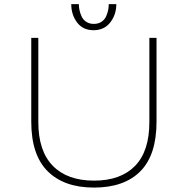

<svg xmlns="http://www.w3.org/2000/svg" viewBox="-20 -880 890 912"><path d="M532.5 -860.5Q532.5 -810.5 503.8 -773.5Q475 -736.5 424.5 -736.5Q374 -736.5 346.2 -773.2Q318.5 -810 318.5 -860.5H354.5Q354.5 -846.5 357.5 -832.2Q360.5 -818 367.5 -802.2Q374.5 -786.5 389.5 -776.5Q404.5 -766.5 425.5 -766.5Q447 -766.5 462 -776.5Q477 -786.5 484 -802.2Q491 -818 493.8 -832.2Q496.5 -846.5 496.5 -860.5ZM426.5 11Q284.5 11 206.5 -66.5Q128.5 -144 128.5 -302V-700H162V-300.5Q162 -162.5 231 -92.2Q300 -22 426.5 -22Q553.5 -22 621.5 -92Q689.5 -162 689.5 -300V-700H723.5V-302Q723.5 -143.5 646.5 -66.2Q569.5 11 426.5 11Z"/></svg>

Font: League Mono Wide Thin
Style: Regular
Weight: 100
Width: 8
Designer: Tyler Finck
Foundry: The League of Moveable Type / Tyler Finck
Version: Version 2.210